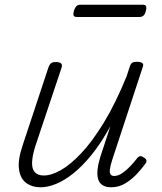

<svg xmlns="http://www.w3.org/2000/svg" viewBox="-20 -778 686 814"><path d="M152 16Q116 16 91 -2.5Q66 -21 60.5 -60.5Q55 -100 76 -162L186 -494Q191 -506 197 -510.5Q203 -515 217 -515Q233 -515 239 -509Q245 -503 241 -491L130 -159Q117 -118 116 -90Q115 -62 127.5 -48Q140 -34 166 -34Q198 -34 238.5 -57Q279 -80 325.5 -129.5Q372 -179 421 -259.5Q470 -340 517 -455L530 -495Q534 -508 540.5 -512Q547 -516 560 -516Q577 -516 583.5 -510.5Q590 -505 585 -493L456 -101Q448 -76 446 -61Q444 -46 448.5 -39Q453 -32 464 -32Q481 -32 498.5 -44Q516 -56 532.5 -73.5Q549 -91 562 -108Q569 -116 575.5 -116Q582 -116 590 -110Q600 -104 601 -97.5Q602 -91 597 -85Q585 -68 563.5 -44Q542 -20 513.5 -2Q485 16 452 16Q428 16 414 6.5Q400 -3 395.5 -20.5Q391 -38 394 -62.5Q397 -87 406 -115L448 -243Q409 -172 369 -122.5Q329 -73 290.5 -42.5Q252 -12 217 2Q182 16 152 16ZM307 -706Q294 -706 292 -712.5Q290 -719 293 -731Q297 -744 303 -751Q309 -758 321 -758H585Q597 -758 599.5 -751Q602 -744 598 -731Q595 -718 588.5 -712Q582 -706 571 -706Z"/></svg>

Font: Playwrite US Trad ExtraLight
Style: Regular
Weight: 250
Designer: Veronika Burian, José Scaglione
Foundry: TypeTogether
Version: Version 1.003